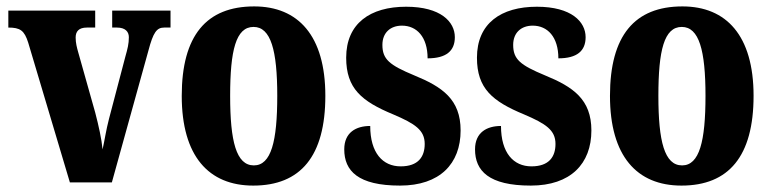

<svg xmlns="http://www.w3.org/2000/svg" viewBox="-20 -569 2407 599"><path d="M68 -436 198 0H329L443 -411C458 -468 469 -483 492 -483H512V-536H330V-483H345C371 -483 382 -470 382 -453C382 -432 378 -417 371 -392L320 -198C311 -164 306 -129 300 -103C297 -135 288 -176 277 -218L224 -406C220 -420 216 -435 216 -452C216 -471 226 -483 251 -483H277V-536H6V-483C43 -483 56 -474 68 -436Z M770 10C918 10 995 -82 995 -270C995 -458 910 -549 773 -549C624 -549 547 -458 547 -270C547 -82 631 10 770 10ZM772 -53C717 -53 698 -128 698 -270C698 -412 716 -485 771 -485C825 -485 845 -412 845 -270C845 -128 826 -53 772 -53Z M1228 10C1352 10 1417 -58 1417 -162C1417 -259 1360 -298 1272 -334C1195 -366 1173 -384 1173 -429C1173 -467 1198 -489 1234 -489C1280 -489 1314 -454 1314 -387C1372 -387 1399 -410 1399 -453C1399 -501 1355 -548 1247 -548C1135 -548 1060 -496 1060 -389C1060 -293 1108 -253 1207 -212C1275 -183 1305 -163 1305 -120C1305 -80 1285 -50 1230 -50C1174 -50 1135 -92 1135 -176C1091 -176 1054 -156 1054 -103C1054 -36 1097 10 1228 10Z M1636 10C1760 10 1825 -58 1825 -162C1825 -259 1768 -298 1680 -334C1603 -366 1581 -384 1581 -429C1581 -467 1606 -489 1642 -489C1688 -489 1722 -454 1722 -387C1780 -387 1807 -410 1807 -453C1807 -501 1763 -548 1655 -548C1543 -548 1468 -496 1468 -389C1468 -293 1516 -253 1615 -212C1683 -183 1713 -163 1713 -120C1713 -80 1693 -50 1638 -50C1582 -50 1543 -92 1543 -176C1499 -176 1462 -156 1462 -103C1462 -36 1505 10 1636 10Z M2106 10C2254 10 2331 -82 2331 -270C2331 -458 2246 -549 2109 -549C1960 -549 1883 -458 1883 -270C1883 -82 1967 10 2106 10ZM2108 -53C2053 -53 2034 -128 2034 -270C2034 -412 2052 -485 2107 -485C2161 -485 2181 -412 2181 -270C2181 -128 2162 -53 2108 -53Z"/></svg>

Font: Noto Serif Sinhala ExtraCondensed ExtraBold
Style: Regular
Weight: 800
Width: 2
Designer: Jelle Bosma - Monotype Design Team
Foundry: Monotype Imaging Inc.
Version: Version 2.007